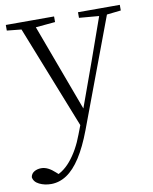

<svg xmlns="http://www.w3.org/2000/svg" viewBox="-99 -573 725 909"><g transform="rotate(-10 264.0 -118.5)"><path d="M73 271Q42 271 16.5 258.5Q-9 246 -12 223Q-9 206 5.5 197.5Q20 189 39 189Q56 189 72.5 197.5Q89 206 105 221L133 246L103 259L83 242Q133 231 173.5 183Q214 135 241 62L269 -11L272 -19L362 -268L447 -508H485L277 48Q248 125 216 174.5Q184 224 148.5 247.5Q113 271 73 271ZM266 43 48 -508H117L289 -44L295 -30ZM-8 -481V-508H224V-481L114 -471H90ZM339 -481V-508H540V-481L459 -472H445Z"/></g></svg>

Font: Noto Serif KR ExtraLight
Style: Regular
Weight: 200
Designer: Ryoko NISHIZUKA 西塚涼子 (kana & ideographs); Frank Grießhammer (Latin, Greek & Cyrillic); Wenlong ZHANG 张文龙 (bopomofo); San
Foundry: Adobe
Version: Version 2.002-H1;hotconv 1.1.0;makeotfexe 2.6.0